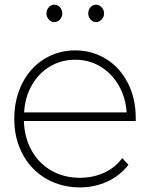

<svg xmlns="http://www.w3.org/2000/svg" viewBox="-20 -799 642 822"><path d="M178.9 -741.1Q178.9 -756.7 188.9 -767.8Q198.9 -778.9 212.2 -778.9Q226.7 -778.9 236.7 -767.8Q246.7 -756.7 246.7 -741.1Q246.7 -726.7 236.7 -715.6Q226.7 -704.4 212.2 -704.4Q198.9 -704.4 188.9 -715.6Q178.9 -726.7 178.9 -741.1ZM357.8 -741.1Q357.8 -756.7 367.2 -767.8Q376.7 -778.9 391.1 -778.9Q404.4 -778.9 415 -767.8Q425.6 -756.7 425.6 -741.1Q425.6 -726.7 415 -715.6Q404.4 -704.4 391.1 -704.4Q377.8 -704.4 367.8 -715.6Q357.8 -726.7 357.8 -741.1ZM561.1 -281.1H82.2Q84.4 -210 115.6 -154.4Q146.7 -98.9 200.6 -68.3Q254.4 -37.8 322.2 -37.8Q377.8 -37.8 425.6 -59.4Q473.3 -81.1 503.3 -122.2L530 -93.3Q492.2 -45.6 438.3 -21.1Q384.4 3.3 322.2 3.3Q242.2 3.3 177.8 -33.9Q113.3 -71.1 77.2 -138.3Q41.1 -205.6 41.1 -290Q41.1 -374.4 75 -441.7Q108.9 -508.9 168.9 -546.1Q228.9 -583.3 302.2 -583.3Q374.4 -583.3 433.9 -546.7Q493.3 -510 527.2 -443.9Q561.1 -377.8 561.1 -294.4ZM83.3 -317.8H522.2Q517.8 -382.2 487.8 -433.9Q457.8 -485.6 409.4 -514.4Q361.1 -543.3 302.2 -543.3Q242.2 -543.3 193.9 -514.4Q145.6 -485.6 116.1 -433.9Q86.7 -382.2 83.3 -317.8Z"/></svg>

Font: Paperlogy 2 ExtraLight
Style: Regular
Weight: 250
Designer: redesigned by Lee Juim, glyphs from Gmarket Sans & Montserrat
Foundry: PT&
Version: Version 1.001